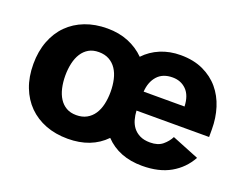

<svg xmlns="http://www.w3.org/2000/svg" viewBox="-85 -651 1049 825"><g transform="rotate(20 439.0 -238.0)"><path d="M833 -99Q804 -46 751.5 -16Q699 14 622 14Q516 14 453 -52Q389 14 282 14Q226 14 180.5 -3.5Q135 -21 102.5 -53.5Q70 -86 52 -132.5Q34 -179 34 -238Q34 -296 52 -343Q70 -390 102.5 -422.5Q135 -455 180.5 -472.5Q226 -490 282 -490Q335 -490 378 -472.5Q421 -455 453 -423Q483 -455 525 -472.5Q567 -490 617 -490Q676 -490 720 -469.5Q764 -449 793 -414.5Q822 -380 836.5 -334Q851 -288 851 -236V-201H519Q520 -180 525.5 -160.5Q531 -141 542.5 -126Q554 -111 573 -101.5Q592 -92 620 -92Q656 -92 677 -109.5Q698 -127 709 -149ZM617 -388Q572 -388 547.5 -360.5Q523 -333 520 -288H707Q705 -338 680 -363Q655 -388 617 -388ZM236 -105Q255 -94 282 -94Q309 -94 329 -105Q349 -116 362 -135.5Q375 -155 381 -181.5Q387 -208 387 -238Q387 -268 381 -294.5Q375 -321 362 -340.5Q349 -360 329 -371Q309 -382 282 -382Q255 -382 236 -371Q217 -360 204.5 -340.5Q192 -321 186 -294.5Q180 -268 180 -238Q180 -208 186 -181.5Q192 -155 204.5 -135.5Q217 -116 236 -105Z"/></g></svg>

Font: Post Grotesk Bold
Style: Bold
Weight: 700
Version: Version 1.0